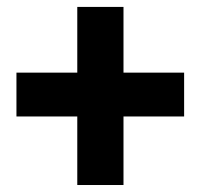

<svg xmlns="http://www.w3.org/2000/svg" viewBox="-20 -609 586 558"><path d="M338.9 -397.9H515.1V-270.5H338.9V-71.3H204.6V-270.5H27.8V-397.9H204.6V-588.9H338.9Z"/></svg>

Font: Vazir
Style: Bold
Weight: 700
Designer: Saber Rastikerdar
Foundry: Saber Rastikerdar
Version: Version 30.0.0